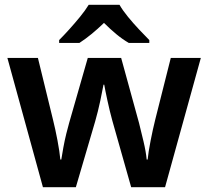

<svg xmlns="http://www.w3.org/2000/svg" viewBox="-20 -786 873 805"><path d="M451 -280Q440 -320 430.5 -364Q421 -408 417 -431H414Q410 -408 400.5 -363.5Q391 -319 379 -277L298 -1H160L11 -543H139L202 -285Q212 -245 221 -197.5Q230 -150 233 -117H237Q240 -137 245.5 -167Q251 -197 258 -225.5Q265 -254 270 -271L348 -543H488L563 -270Q571 -238 581.5 -194Q592 -150 595 -117H599Q602 -148 611.5 -196.5Q621 -245 631 -285L696 -543H822L672 -1H530ZM481 -766Q494 -743 516.5 -715.5Q539 -688 563.5 -662Q588 -636 606 -618V-606H520Q494 -621 468 -642.5Q442 -664 416 -690Q389 -664 364 -643.5Q339 -623 313 -606H228V-618Q247 -637 270.5 -663Q294 -689 316 -716Q338 -743 352 -766Z"/></svg>

Font: Noto Sans Meetei Mayek SemiBold
Style: Regular
Weight: 600
Designer: Monotype Design Team and Neelakash Kshetrimayum
Foundry: Monotype Imaging Inc.
Version: Version 2.002; ttfautohint (v1.8.4.7-5d5b)